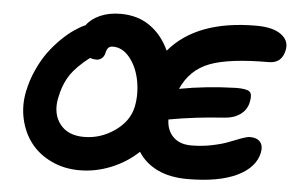

<svg xmlns="http://www.w3.org/2000/svg" viewBox="-51 -785 1324 868"><g transform="rotate(5 611.0 -350.5)"><path d="M337.9 9.8Q267.6 9.8 210 -17.8Q152.3 -45.4 116.9 -91.1Q81.5 -136.7 67.6 -198Q53.7 -259.3 66.9 -324.2Q77.6 -376 99.1 -423.3Q120.6 -470.7 146.2 -505.6Q171.9 -540.5 201.7 -569.6Q231.4 -598.6 258.1 -616.9Q284.7 -635.3 309.1 -646Q330.1 -675.3 370.4 -693.1Q410.6 -710.9 462.9 -710.9Q541.5 -710.9 597.4 -671.1Q653.3 -631.3 684.1 -563Q809.1 -710.9 1078.1 -710.9Q1153.8 -710.9 1191.4 -683.3Q1229 -655.8 1220.2 -612.8Q1208 -551.8 1148.9 -551.8Q969.2 -551.8 881.6 -518.3Q793.9 -484.9 754.9 -396Q875 -418.9 1013.2 -422.9Q1060.5 -422.9 1073.5 -411.6Q1086.4 -400.4 1079.1 -365.2Q1071.8 -328.6 1042.2 -307.6Q1012.7 -286.6 970.2 -284.2Q835.9 -275.4 719.2 -253.9Q720.2 -205.1 749.8 -175.5Q779.3 -146 832 -146Q879.9 -146 926 -155.5Q972.2 -165 1000.5 -176.5Q1028.8 -188 1054.9 -197.5Q1081.1 -207 1094.2 -207Q1125.5 -207 1140.1 -189.7Q1154.8 -172.4 1148.9 -142.1Q1135.3 -73.2 1052.5 -33.2Q969.7 6.8 828.1 6.8Q747.6 6.8 691.4 -20.5Q635.3 -47.9 604 -97.2Q550.8 -46.9 481 -18.6Q411.1 9.8 337.9 9.8ZM213.9 -306.2Q200.2 -235.4 236.1 -188.7Q272 -142.1 345.2 -142.1Q421.4 -142.1 485.6 -187.5Q549.8 -232.9 563 -299.8Q574.2 -357.4 562.5 -417.7Q550.8 -478 517.8 -519Q484.9 -560.1 440.9 -560.1Q426.3 -560.1 419.4 -552Q412.6 -543.9 409.2 -527.8Q405.8 -512.2 395 -503.7Q384.3 -495.1 371.1 -495.1Q356.4 -495.1 341.8 -500Q283.7 -455.6 255.1 -412.8Q226.6 -370.1 213.9 -306.2Z"/></g></svg>

Font: Shantell Sans Normal
Style: Bold Italic
Weight: 700
Italic angle: -11.31°
Designer: Stephen Nixon, Anya Danilova, Shantell Martin
Foundry: Arrow Type
Version: Version 1.006;[559af2be0]